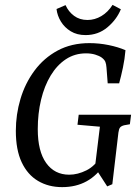

<svg xmlns="http://www.w3.org/2000/svg" viewBox="-20 -758 575 788"><path d="M235 10Q179 10 136 -15.5Q93 -41 69 -92Q45 -143 45 -221Q45 -288 64 -352Q83 -416 121.5 -468Q160 -520 216.5 -550.5Q273 -581 347 -581Q387 -581 426 -573Q465 -565 495 -552Q492 -516 484.5 -480.5Q477 -445 469 -416H422L417 -481Q416 -495 412.5 -504Q409 -513 397 -522Q387 -529 370.5 -534Q354 -539 333 -539Q287 -539 250.5 -515Q214 -491 188 -448Q162 -405 148.5 -348.5Q135 -292 135 -228Q135 -137 169.5 -89Q204 -41 264 -41Q299 -41 335 -59Q371 -77 395 -119L409 -85Q379 -38 335.5 -14Q292 10 235 10ZM420 7 378 -58H368L390 -238L298 -246L303 -287H518L513 -248L490 -244Q478 -241 473 -235Q468 -229 466 -214L441 -2ZM331 -614Q296 -614 270.5 -629.5Q245 -645 230 -669.5Q215 -694 212 -721L249 -737Q261 -710 284 -693Q307 -676 339 -676Q369 -676 396 -692Q423 -708 442 -738L476 -720Q459 -678 421 -646Q383 -614 331 -614Z"/></svg>

Font: Rasa
Style: Italic
Weight: 400
Italic angle: -7.10001°
Designer: Anna Giedrys (Yrsa+Rasa design), David Brezina (Yrsa art-direction, Rasa art-direction, design)
Foundry: Rosetta Type Foundry
Version: Version 2.004